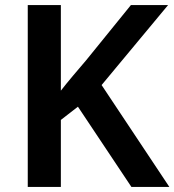

<svg xmlns="http://www.w3.org/2000/svg" viewBox="-20 -734 685 754"><path d="M645 0 379 -400 640 -714H494L318 -497C285 -458 250 -418 219 -378V-714H89V0H219V-263L286 -315L496 0Z"/></svg>

Font: Noto Sans Georgian SemiBold
Style: Regular
Weight: 600
Designer: Monotype Design Team, Akaki Razmadze
Foundry: Google LLC
Version: Version 2.005